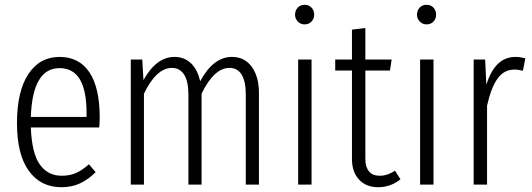

<svg xmlns="http://www.w3.org/2000/svg" viewBox="-20 -772 2227 803"><path d="M395 -239H109Q113 -131 146.5 -84Q180 -37 238 -37Q272 -37 298 -48.5Q324 -60 352 -85L380 -52Q349 -21 314.5 -5Q280 11 237 11Q150 11 100.5 -57.5Q51 -126 51 -257Q51 -390 98.5 -462Q146 -534 229 -534Q311 -534 354 -469.5Q397 -405 397 -281Q397 -259 395 -239ZM342 -299Q342 -393 314 -440Q286 -487 229 -487Q116 -487 109 -283H342Z M1063 -383V0H1008V-376Q1008 -432 990.5 -460Q973 -488 940 -488Q875 -488 823 -380V0H768V-376Q768 -432 750 -460Q732 -488 699 -488Q634 -488 582 -380V0H527V-523H575L580 -437Q634 -534 710 -534Q751 -534 779 -507Q807 -480 817 -432Q872 -534 950 -534Q1003 -534 1033 -492.5Q1063 -451 1063 -383Z M1283 -523V0H1227V-523ZM1294 -710Q1294 -694 1283 -682Q1272 -670 1254 -670Q1237 -670 1225.5 -682Q1214 -694 1214 -710Q1214 -728 1225 -740Q1236 -752 1254 -752Q1272 -752 1283 -740Q1294 -728 1294 -710Z M1655 -22Q1613 11 1562 11Q1511 11 1481.5 -21Q1452 -53 1452 -107V-477H1382V-523H1452V-648L1508 -655V-523H1618L1611 -477H1508V-107Q1508 -74 1523 -55.5Q1538 -37 1568 -37Q1600 -37 1632 -58Z M1793 -523V0H1737V-523ZM1804 -710Q1804 -694 1793 -682Q1782 -670 1764 -670Q1747 -670 1735.5 -682Q1724 -694 1724 -710Q1724 -728 1735 -740Q1746 -752 1764 -752Q1782 -752 1793 -740Q1804 -728 1804 -710Z M2177 -528 2167 -476Q2149 -481 2131 -481Q2088 -481 2061 -443.5Q2034 -406 2017 -330V0H1961V-523H2009L2014 -418Q2033 -477 2063 -505.5Q2093 -534 2137 -534Q2155 -534 2177 -528Z"/></svg>

Font: Fira Sans Extra Condensed Light
Style: Regular
Weight: 300
Width: 1
Designer: Carrois Corporate & Edenspiekermann AG
Foundry: Carrois Corporate GbR & Edenspiekermann AG
Version: Version 4.203